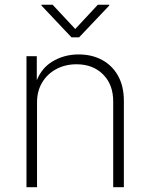

<svg xmlns="http://www.w3.org/2000/svg" viewBox="-20 -780 626 800"><path d="M134.3 -353V0H90.3V-545.9H133.3V-423.8H125.5Q145.5 -490.7 195.6 -522Q245.6 -553.2 307.6 -553.2Q363.3 -553.2 405.8 -530Q448.2 -506.8 472.2 -463.6Q496.1 -420.4 496.1 -359.9V0H451.7V-357.4Q451.7 -427.7 409.4 -470Q367.2 -512.2 298.8 -512.2Q252 -512.2 214.6 -492.2Q177.2 -472.2 155.8 -436.5Q134.3 -400.9 134.3 -353ZM199.2 -760.3 293.5 -659.2 387.7 -760.3H435.1V-756.8L309.6 -624.5H277.8L152.8 -756.8V-760.3Z"/></svg>

Font: Inter ExtraLight
Style: Regular
Weight: 250
Designer: Rasmus Andersson
Foundry: rsms
Version: Version 4.001;git-66647c0bb